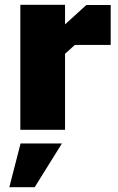

<svg xmlns="http://www.w3.org/2000/svg" viewBox="-20 -543 493 803"><path d="M65 0V-523H252V-441L341 -522H443V-355H293L252 -318V0ZM19 240 66 57H239L125 240Z"/></svg>

Font: Tomorrow
Style: Bold
Weight: 700
Designer: Tony de Marco, Monica Rizzolli
Foundry: Just in Type
Version: Version 2.002